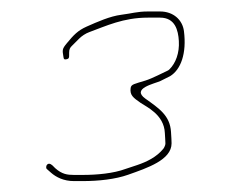

<svg xmlns="http://www.w3.org/2000/svg" viewBox="-20 -636 413 343"><path d="M299.5 -562.8C300.8 -541.4 293.9 -523.2 282.8 -512.2C281.9 -511.2 280.4 -510.1 278.9 -509.5C270.6 -505.9 252.9 -496.2 239.8 -492.1C220.2 -486 214.3 -485.6 213.4 -478.8C211.6 -466 218.1 -461.4 231.1 -452.3C241.1 -445.3 273.1 -431.6 274.5 -398.4C274.8 -391.7 275.5 -384.2 275.5 -380C275.5 -375.2 272 -370.5 271.6 -370C259.5 -355.4 242.7 -347.1 225 -341.1L204.2 -334.2C182.8 -326.2 152.8 -323.5 128 -323.5H112C100.3 -323.5 90.6 -324.8 78.6 -335.6C75.9 -338 72.1 -343.5 67.5 -343.5C65.3 -343.5 62.5 -341.3 62.5 -337.5C62.5 -335.5 62.8 -334.9 63.6 -334.1L71.2 -327.4C80.2 -319.5 93.8 -312.5 112 -312.5H128C156.3 -312.5 186.3 -315.8 208.8 -323.8C243.5 -336.1 286.5 -350.3 286.5 -380C286.5 -384.2 286.1 -390.8 285.5 -400.2C283.8 -429.7 263.9 -442.5 239.7 -459.8C214.1 -478.1 255.9 -486.4 266.6 -491.3L284 -500C303.1 -511.8 313.7 -540.5 308.6 -580.5C306 -600.4 289.8 -615.5 266 -615.5H244C225.3 -615.5 215.6 -612 196.6 -609.6C176.4 -607 154.3 -597.1 135 -588.6C119 -581.5 111.5 -573.4 99.6 -559C90.7 -548.3 91.3 -546.9 93.4 -533.9C94 -529.8 95.1 -529.5 98.5 -530.1C103.7 -531 103.5 -533.5 103.5 -538V-542C103.5 -548.1 105.4 -551.1 108.2 -553.8L121.2 -566.8C125.8 -571.5 132.9 -576.3 139.7 -578.7C169.3 -589.5 200.3 -604.5 244 -604.5H266C293 -604.5 298.4 -581.7 299.5 -562.8Z"/></svg>

Font: CiSf OpenHand
Style: Hln
Weight: 400
Foundry: Cannot Into Space Fonts
Version: Version 0.7892